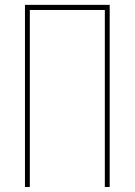

<svg xmlns="http://www.w3.org/2000/svg" viewBox="-20 -750 540 770"><path d="M419.9 -730.5V0H400.4V-710H99.6V0H80.1V-730.5Z"/></svg>

Font: Mgen+ 1m thin
Style: Regular
Weight: 100
Designer: [Source Han Sans]
Ryoko NISHIZUKA  (kana & ideographs); Paul D. Hunt (Latin, Greek & Cyrillic); Wenlong ZHANG  (bopomofo
Version: Version 1.059.20150602